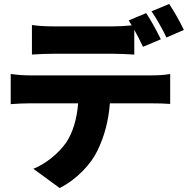

<svg xmlns="http://www.w3.org/2000/svg" viewBox="-20 -877 947 968"><path d="M281 71 148 -26Q194 -44 240 -81Q285 -117 314 -159Q364 -235 374 -356H129Q86 -356 34 -352V-504Q85 -497 129 -497H436H744Q800 -497 838 -504V-353Q799 -356 744 -356H534Q524 -226 472 -119Q447 -66 397 -15Q344 39 281 71ZM141 -602V-751Q186 -744 250 -744H399H548Q592 -744 644 -749Q634 -767 629 -774L717 -811Q749 -763 791 -679L701 -641Q678 -689 657 -727V-602Q587 -606 548 -606H250Q203 -606 141 -602ZM819 -688Q808 -713 784 -755Q763 -793 744 -820L833 -857Q875 -793 907 -726Z"/></svg>

Font: GenSekiGothic TW H
Style: Regular
Weight: 900
Version: Version 1.501;PS 1;hotconv 16.6.51;makeotf.lib2.5.65220